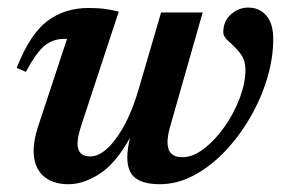

<svg xmlns="http://www.w3.org/2000/svg" viewBox="-20 -462 738 494"><path d="M394.5 -430H501.5L418.5 -139Q411 -113 411 -96Q411 -57.5 449 -57.5Q476.5 -57.5 505 -79.5Q533.5 -101.5 557.8 -136Q582 -170.5 596.8 -209.5Q611.5 -248.5 611.5 -282.5Q611.5 -308.5 597.2 -325.8Q583 -343 568.8 -355.2Q554.5 -367.5 554.5 -379Q554.5 -407.5 574.2 -425Q594 -442.5 618.5 -442.5Q647.5 -442.5 665.2 -422Q683 -401.5 683 -361.5Q683 -312 667.2 -259.8Q651.5 -207.5 623.2 -159Q595 -110.5 558 -71.8Q521 -33 478.2 -10.5Q435.5 12 391 12Q350.5 12 329 -3.5Q307.5 -19 307.5 -57.5Q307.5 -78.5 314.5 -107.5Q277.5 -41 236 -14.5Q194.5 12 156.5 12Q114 12 90.2 -10.5Q66.5 -33 66.5 -74.5Q66.5 -100.5 77.5 -135L152.5 -362H145Q117.5 -362 96 -345.5Q74.5 -329 46.5 -277L23 -287.5Q57.5 -375 102.2 -408.2Q147 -441.5 207.5 -441.5Q232.5 -441.5 251.8 -438.8Q271 -436 285.5 -432L189 -139Q179.5 -110 179.5 -92.5Q179.5 -59.5 212 -59.5Q245 -59.5 279.2 -106.5Q313.5 -153.5 336 -230Z"/></svg>

Font: Newsreader Text SemiBold
Style: Italic
Weight: 600
Italic angle: -17°
Designer: Hugues Gentile
Foundry: Production Type
Version: Version 1.001